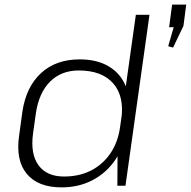

<svg xmlns="http://www.w3.org/2000/svg" viewBox="-20 -804 826 831"><path d="M247 7Q144 7 95.5 -52Q47 -111 63 -219L77 -321Q93 -428 157.5 -487.5Q222 -547 325 -547Q400 -547 451 -516.5Q502 -486 524.5 -430.5Q547 -375 536 -298L528 -247Q518 -170 479.5 -113Q441 -56 381 -24.5Q321 7 247 7ZM257 -40Q323 -40 374 -66Q425 -92 458 -140.5Q491 -189 500 -256L505 -288Q519 -387 470 -443Q421 -499 321 -499Q245 -499 196.5 -450.5Q148 -402 135 -312L123 -226Q111 -138 146.5 -89Q182 -40 257 -40ZM489 -178 568 -740H627L523 0H488ZM786 -784 774 -692 729 -598 708 -604 751 -753 766 -687 712 -686 725 -784Z"/></svg>

Font: Pathway Extreme 28pt ExtraLight
Style: Italic
Weight: 250
Italic angle: -8°
Designer: Eduardo Rodriguez Tunni
Foundry: Eduardo Rodriguez Tunni
Version: Version 1.001;gftools[0.9.26]